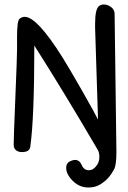

<svg xmlns="http://www.w3.org/2000/svg" viewBox="-20 -682 572 856"><path d="M443 -662Q431 -662 423 -656Q404 -644 404 -577V-558L417 -149Q410 -165 344 -281Q284 -386 258 -427Q145 -607 90 -607Q78 -607 67 -598Q56 -589 56 -517V-460Q56 -428 48 -236Q41 -68 41 -38Q41 -21 51 -12.5Q61 -4 78 -4Q112 -4 115 -28Q133 -154 133 -479Q263 -275 414 -17Q423 -4 423 18Q423 44 406 62Q393 77 376 77Q354 77 344 53Q334 31 315 31Q303 31 287 40Q275 49 275 67Q275 90 295 114Q328 154 374 154Q410 154 436 134Q468 113 489 72Q499 53 499 -4L491 -617Q492 -637 476.5 -649.5Q461 -662 443 -662Z"/></svg>

Font: Patrick Hand SC
Style: Regular
Weight: 400
Designer: Patrick Wagesreiter
Foundry: Patrick Wagesreiter
Version: Version 2.001; ttfautohint (v1.8.2)